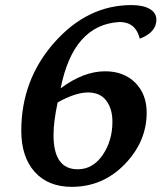

<svg xmlns="http://www.w3.org/2000/svg" viewBox="-20 -723 633 753"><path d="M284.7 -59.1Q344.2 -59.1 382.6 -115Q420.9 -170.9 420.9 -245.6Q420.9 -296.4 396.7 -328.4Q372.6 -360.4 324.7 -360.4Q276.4 -360.4 206.1 -321.3Q189.9 -245.6 189.9 -193.4Q189.9 -59.1 284.7 -59.1ZM261.2 9.8Q168.9 9.8 116.2 -48.8Q63.5 -107.4 63.5 -210.4Q63.5 -410.2 193.4 -556.6Q323.2 -703.1 495.6 -703.1Q541 -703.1 567.1 -688Q593.3 -672.9 593.3 -645.5Q593.3 -596.2 528.3 -571.3Q511.7 -636.7 449.2 -636.7Q267.6 -627 217.8 -376.5Q307.1 -443.4 392.6 -443.4Q465.3 -443.4 510.3 -398.7Q555.2 -354 555.2 -281.2Q555.2 -167.5 469.2 -78.9Q383.3 9.8 261.2 9.8Z"/></svg>

Font: Kelvinch
Style: Bold Italic
Weight: 700
Italic angle: -10°
Designer: Paul James Miller
Foundry: High-Logic / Made with FontCreator
Version: Version 3.30 September 23, 2016